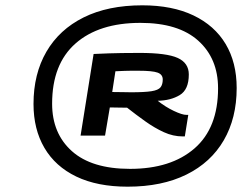

<svg xmlns="http://www.w3.org/2000/svg" viewBox="-20 -912 928 722"><path d="M460 -210Q346 -210 267 -248Q188 -286 147 -356Q106 -426 106 -521Q106 -634 154.5 -717.5Q203 -801 294.5 -846.5Q386 -892 515 -892Q628 -892 707.5 -854Q787 -816 828.5 -746.5Q870 -677 870 -581Q870 -468 821.5 -384.5Q773 -301 681 -255.5Q589 -210 460 -210ZM469 -277Q623 -277 711.5 -354Q800 -431 800 -580Q800 -692 725.5 -759Q651 -826 508 -826Q352 -826 264 -748.5Q176 -671 176 -522Q176 -410 250.5 -343.5Q325 -277 469 -277ZM283 -402 332 -709Q395 -712 437.5 -712.5Q480 -713 505 -713Q607 -713 648.5 -694Q690 -675 690 -632Q690 -575 656 -554.5Q622 -534 573 -533Q602 -510 633.5 -495Q665 -480 681 -480H688L675 -399H667Q631 -399 596 -415Q561 -431 526 -456Q491 -481 458 -507Q439 -507 423 -507.5Q407 -508 393 -508L375 -402ZM473 -565Q524 -565 549.5 -569Q575 -573 583.5 -583.5Q592 -594 592 -613Q592 -632 572.5 -639Q553 -646 501 -646Q483 -646 472 -646Q461 -646 448.5 -645.5Q436 -645 414 -644L402 -566Q428 -566 443 -565.5Q458 -565 473 -565Z"/></svg>

Font: Georama Extra Expanded SemiBold
Style: Italic
Weight: 600
Width: 8
Italic angle: -9°
Designer: Jean-Baptiste Levee
Foundry: Production Type
Version: Version 1.000